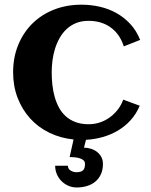

<svg xmlns="http://www.w3.org/2000/svg" viewBox="-20 -598 659 836"><path d="M428.2 115.7Q428.2 141.6 419.4 160.6Q410.6 179.7 395.3 192.6Q379.9 205.6 358.9 211.9Q337.9 218.3 314 218.3Q294.4 218.3 277.3 210.7Q260.3 203.1 247.6 190.4Q234.9 177.7 227.5 160.4Q220.2 143.1 220.2 123.5H275.4Q275.9 137.7 287.8 144.8Q299.8 151.9 312 151.9Q332 151.9 341.1 144Q350.1 136.2 350.1 115.7Q350.1 105 342.5 99.1Q335 93.3 324.2 90.3Q313.5 87.4 302.2 86.7Q291 85.9 283.2 85.9L300.3 9.3Q242.7 3.4 194.3 -20.3Q146 -43.9 111.1 -82.5Q76.2 -121.1 56.6 -172.1Q37.1 -223.1 37.1 -283.2Q37.1 -348.1 59.3 -402.3Q81.5 -456.5 121.1 -495.6Q160.6 -534.7 215.3 -556.2Q270 -577.6 335 -577.6Q376 -577.6 415 -568.6Q454.1 -559.6 487.5 -540.8Q521 -522 547.6 -493.2Q574.2 -464.4 590.3 -424.3L519 -396Q502 -449.7 461.9 -478.5Q421.9 -507.3 365.7 -507.3Q335.4 -507.3 311.8 -497.8Q288.1 -488.3 270.3 -471.7Q252.4 -455.1 240 -433.1Q227.5 -411.1 219.7 -386.2Q211.9 -361.3 208.5 -334.7Q205.1 -308.1 205.1 -283.2Q205.1 -256.3 208 -229Q210.9 -201.7 218 -176.5Q225.1 -151.4 236.8 -129.6Q248.5 -107.9 266.4 -91.8Q284.2 -75.7 308.8 -66.4Q333.5 -57.1 365.7 -57.1Q391.6 -57.1 415 -64.9Q438.5 -72.8 458 -86.9Q477.5 -101.1 492.7 -120.6Q507.8 -140.1 516.6 -164.1L588.4 -137.7Q573.2 -101.6 548.8 -74.7Q524.4 -47.9 493.4 -29.5Q462.4 -11.2 427 -1.2Q391.6 8.8 354.5 10.7L345.7 44.9Q360.8 44.9 375.7 49.6Q390.6 54.2 402.3 63.2Q414.1 72.3 421.1 85.4Q428.2 98.6 428.2 115.7Z"/></svg>

Font: Aclonica
Style: Regular
Weight: 400
Designer: Astigmatic (AOETI)
Foundry: Astigmatic (AOETI)
Version: Version 1.000